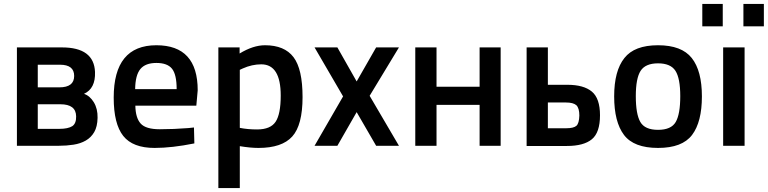

<svg xmlns="http://www.w3.org/2000/svg" viewBox="-20 -741 3903 976"><path d="M367 -150Q368 -114 348 -100Q326 -86 282 -86H172V-211H287Q366 -211 367 -150ZM357 -355Q357 -297 282 -297H172V-412H285Q357 -412 357 -355ZM280 0Q318 0 353.5 -5.5Q389 -11 416 -26.5Q443 -42 459 -69.5Q475 -97 476 -142Q477 -188 457 -221Q437 -254 407 -264Q466 -291 463 -375Q458 -500 295 -500H66V0Z M938 -90 966 -93 968 -12Q854 11 766 11Q655 11 606.5 -50Q558 -111 558 -245Q558 -511 775 -511Q985 -511 985 -282L978 -204H668Q669 -142 695 -113Q721 -84 792 -84Q863 -84 938 -90ZM878 -288Q878 -362 854.5 -391.5Q831 -421 775 -421Q719 -421 693.5 -390Q668 -359 667 -288Z M1090 215V-500H1198V-469Q1267 -511 1327 -511Q1426 -511 1472 -450.5Q1518 -390 1518 -247.5Q1518 -105 1465.5 -47Q1413 11 1294 11Q1253 11 1199 2V215ZM1308 -414Q1261 -414 1214 -393L1199 -386V-91Q1239 -83 1287 -83Q1355 -83 1381 -122Q1407 -161 1407 -255Q1407 -414 1308 -414Z M1579 -500H1695L1793 -327L1892 -500H2008L1859 -254L2008 0H1892L1793 -171L1695 0H1579L1724 -251Z M2091 -500H2199V-300H2418V-500H2525V0H2418V-208H2199V0H2091Z M2857 -220Q2894 -220 2910 -206Q2925 -191 2925 -154Q2924 -114 2910 -101.5Q2896 -89 2857 -89H2765V-220ZM2862 1Q2947 1 2988.5 -33Q3030 -67 3030 -155Q3030 -241 2988.5 -275.5Q2947 -310 2864 -310H2765V-500H2657V1Z M3154 -446Q3205 -511 3325 -511Q3445 -511 3496.5 -446Q3548 -381 3548 -251Q3548 -121 3498 -55Q3448 11 3325 11Q3202 11 3152 -55Q3102 -121 3102 -251Q3102 -381 3154 -446ZM3235 -121Q3258 -81 3325 -81Q3392 -81 3415 -121Q3438 -161 3438 -252Q3438 -343 3413.5 -381Q3389 -419 3325 -419Q3261 -419 3236.5 -381Q3212 -343 3212 -252Q3212 -161 3235 -121Z M3656 -500H3765V0H3656ZM3550 -607V-721H3654V-607ZM3759 -607V-721H3863V-607Z"/></svg>

Font: Titillium Web[RUS by Daymarius]
Style: Regular
Weight: 600
Designer: Cyrillization by Daymarius
Foundry: Cyrillization by Daymarius
Version: Version 1.002 September 11, 2018